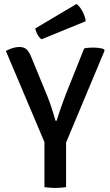

<svg xmlns="http://www.w3.org/2000/svg" viewBox="-20 -922 543 946"><path d="M199 -283.5H305.5V0Q293 2 278.8 3Q264.5 4 252 4Q240.5 4 225.5 3Q210.5 2 199 0ZM394.5 -683Q405.5 -686 417 -686.8Q428.5 -687.5 439.5 -687.5Q453 -687.5 466.5 -685.8Q480 -684 491 -680.5L495.5 -673L296.5 -198H209L9 -671Q26.5 -680.5 43.2 -685.5Q60 -690.5 75.5 -690.5Q98 -690.5 110.5 -679.2Q123 -668 132.5 -644.5L212 -451.5Q222.5 -425.5 233.8 -391.5Q245 -357.5 253.5 -327H259Q265 -347 273 -371Q281 -395 289.5 -417.5Q298 -440 303 -454ZM357 -902.5Q367 -895.5 376.8 -881.8Q386.5 -868 393.5 -851.2Q400.5 -834.5 402.5 -817.5L185 -728.5Q173 -736 164.5 -752Q156 -768 154 -782Z"/></svg>

Font: Signika Light
Style: Regular
Weight: 400
Version: Version 2.003;gftools[0.9.32]